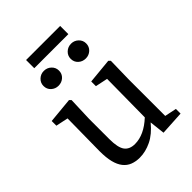

<svg xmlns="http://www.w3.org/2000/svg" viewBox="-230 -915 1044 1044"><g transform="rotate(-45 291.5 -393.5)"><path d="M549 0 410 8 400 -81Q359 -31 313.5 -9Q268 13 223 13Q193 13 168.5 3.5Q144 -6 127 -27.5Q110 -49 101.5 -83Q93 -117 93 -167L96 -416L25 -431V-467L172 -481L182 -471L177 -331V-176Q177 -110 196.5 -84Q216 -58 257 -58Q327 -58 397 -123L400 -416L329 -431V-467L474 -481L484 -471L481 -331V-50L549 -36ZM397 -576Q372 -576 354.5 -592Q337 -608 337 -633Q337 -657 354.5 -673.5Q372 -690 397 -690Q421 -690 438.5 -673.5Q456 -657 456 -633Q456 -608 438.5 -592Q421 -576 397 -576ZM187 -576Q163 -576 145.5 -592Q128 -608 128 -633Q128 -657 145.5 -673.5Q163 -690 187 -690Q212 -690 229.5 -673.5Q247 -657 247 -633Q247 -608 229.5 -592Q212 -576 187 -576ZM161 -737V-800H423V-737Z"/></g></svg>

Font: Source Serif Pro
Style: Regular
Weight: 400
Designer: Frank Grießhammer
Foundry: Adobe Systems Incorporated
Version: Version 2.000;PS 1.000;hotconv 16.6.51;makeotf.lib2.5.65220